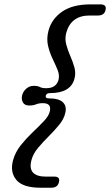

<svg xmlns="http://www.w3.org/2000/svg" viewBox="-20 -754 515 898"><path d="M194 -306.5Q191.5 -294 207.5 -294Q255 -294 274 -275.8Q293 -257.5 285.5 -226.5Q279.5 -198 257.2 -170.8Q235 -143.5 207.8 -116.5Q180.5 -89.5 157.8 -62.2Q135 -35 127.5 -6.5Q116.5 33.5 134.2 52.8Q152 72 193.5 72H234.5Q262.5 72 255.5 98.5Q249.5 124 220 124H169Q87.5 124 56.8 87.8Q26 51.5 41 -4.5Q51.5 -42.5 77.2 -74.8Q103 -107 132.5 -135Q162 -163 185.2 -187.5Q208.5 -212 213 -233.5Q222 -271.5 180.5 -271.5Q161.5 -271.5 148.5 -266Q135.5 -260.5 116.5 -260.5Q95 -260.5 87 -275.2Q79 -290 83.5 -308Q88 -326.5 103 -339.5Q118 -352.5 137.5 -352.5Q156.5 -352.5 166.5 -347Q176.5 -341.5 196.5 -341.5Q242.5 -341.5 253.5 -380Q259.5 -402 249.5 -426.5Q239.5 -451 225.8 -479.5Q212 -508 204.5 -540.8Q197 -573.5 207 -611.5Q222 -666 271 -699.8Q320 -733.5 403 -733.5H449.5Q480.5 -733.5 473.5 -706.5Q467.5 -681.5 438.5 -681.5H399.5Q312.5 -681.5 290 -601Q282.5 -573 289.8 -546Q297 -519 308.8 -492.2Q320.5 -465.5 328 -438.8Q335.5 -412 328 -385Q310 -318.5 213.5 -318.5Q197 -318.5 194 -306.5Z"/></svg>

Font: Fraunces 72pt SuperSoft
Style: Italic
Weight: 400
Italic angle: -16°
Version: Version 1.000;[b76b70a41]